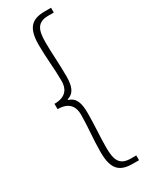

<svg xmlns="http://www.w3.org/2000/svg" viewBox="-224 -747 725 938"><g transform="rotate(-30 138.5 -278.0)"><path d="M223 152H256V125H226C164 125 148 91 148 20C148 -45 154 -100 154 -173C154 -229 143 -264 103 -276V-280C143 -292 154 -326 154 -383C154 -456 148 -511 148 -576C148 -647 164 -681 226 -681H256V-708H223C150 -708 113 -681 113 -580C113 -507 122 -444 122 -372C122 -333 105 -293 36 -293V-263C105 -263 122 -223 122 -182C122 -112 113 -49 113 24C113 125 150 152 223 152Z"/></g></svg>

Font: Source Sans Pro Light
Style: Regular
Weight: 300
Designer: Paul D. Hunt
Foundry: Adobe Systems Incorporated
Version: Version 3.006;hotconv 1.0.111;makeotfexe 2.5.65597